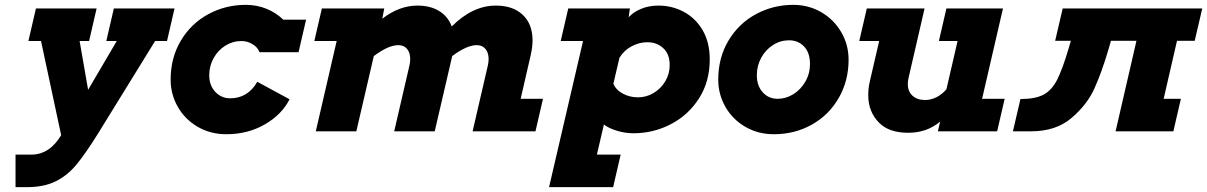

<svg xmlns="http://www.w3.org/2000/svg" viewBox="-20 -541 4973 791"><path d="M44 96H109Q184 96 232 16L149 -372H97L128 -506H378L347 -372H308L343 -171L461 -372H418L449 -506H699L668 -372H619L384 9Q333 91 295.5 136.5Q258 182 209.5 206Q161 230 91 230H44Z M975 -372Q939 -372 908.5 -353Q878 -334 860 -301.5Q842 -269 842 -231Q842 -189 867 -162.5Q892 -136 928 -136Q1001 -136 1040 -204L1173 -132Q1141 -69 1071 -28.5Q1001 12 912 12Q848 12 795.5 -18Q743 -48 713 -100Q683 -152 683 -213Q683 -303 725 -373.5Q767 -444 838 -482.5Q909 -521 992 -521Q1038 -521 1077.5 -505Q1117 -489 1147 -460H1241L1210 -326H1049Q1042 -346 1020.5 -359Q999 -372 975 -372Z M1563 -506 1555 -464Q1625 -518 1700 -518Q1753 -518 1789.5 -495.5Q1826 -473 1841 -432Q1927 -518 2023 -518Q2093 -518 2133.5 -480Q2174 -442 2174 -374Q2174 -347 2166 -312L2125 -134H2217L2186 0H1927L1990 -272Q1993 -286 1993 -297Q1993 -324 1980 -339.5Q1967 -355 1944 -355Q1903 -355 1843 -310L1771 0H1604L1667 -272Q1670 -286 1670 -297Q1670 -324 1657 -339.5Q1644 -355 1621 -355Q1580 -355 1520 -310L1448 0H1281L1367 -372H1275L1306 -506Z M2575 -506 2570 -470Q2589 -491 2621 -504.5Q2653 -518 2693 -518Q2749 -518 2797.5 -492Q2846 -466 2875 -416Q2904 -366 2904 -296Q2904 -205 2860 -136Q2816 -67 2744 -29.5Q2672 8 2590 8Q2555 8 2521 -2.5Q2487 -13 2468 -28L2439 96H2537L2506 230H2242L2382 -372H2290L2321 -506ZM2532 -303 2507 -196Q2518 -170 2546.5 -155Q2575 -140 2608 -140Q2643 -140 2673 -158Q2703 -176 2721 -206.5Q2739 -237 2739 -273Q2739 -318 2712.5 -342.5Q2686 -367 2647 -367Q2614 -367 2582.5 -350.5Q2551 -334 2532 -303Z M3248 -521Q3311 -521 3363 -491Q3415 -461 3445.5 -409Q3476 -357 3476 -295Q3476 -208 3435.5 -137.5Q3395 -67 3324.5 -27.5Q3254 12 3168 12Q3104 12 3051.5 -18Q2999 -48 2969 -100Q2939 -152 2939 -213Q2939 -303 2981 -373.5Q3023 -444 3094 -482.5Q3165 -521 3248 -521ZM3184 -134Q3218 -134 3248.5 -153Q3279 -172 3298 -205Q3317 -238 3317 -277Q3317 -324 3292.5 -349.5Q3268 -375 3231 -375Q3195 -375 3164.5 -355.5Q3134 -336 3116 -303Q3098 -270 3098 -231Q3098 -188 3122 -161Q3146 -134 3184 -134Z M4112 -506 4026 -134H4119L4088 0H3844L3853 -40Q3799 6 3721 6Q3643 6 3602 -35Q3557 -80 3557 -149Q3557 -179 3564 -208L3602 -372H3520L3551 -506H3789L3723 -220Q3720 -207 3720 -195Q3720 -164 3739.5 -146.5Q3759 -129 3791 -129Q3815 -129 3838 -140.5Q3861 -152 3879 -173L3925 -372H3848L3879 -506Z M4557 -373 4545 -332Q4519 -244 4489 -177Q4459 -110 4394.5 -55Q4330 0 4228 0H4153L4184 -133Q4245 -133 4279 -151Q4313 -169 4335 -212Q4357 -255 4383 -343L4392 -373H4327L4358 -506H4933L4902 -373H4829L4774 -134H4845L4814 0H4576L4662 -373Z"/></svg>

Font: Arvo
Style: Bold Italic
Weight: 700
Italic angle: -13°
Designer: Anton Koovit (Cyrillic Expansion: Cyreal)
Foundry: Anton Koovit, Yassin Baggar
Version: Version 3.000